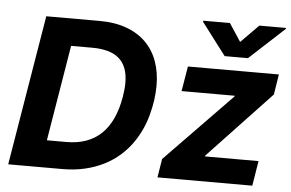

<svg xmlns="http://www.w3.org/2000/svg" viewBox="-53 -849 1405 926"><g transform="rotate(5 649.5 -386.0)"><path d="M1125 -610.8H1012.4L893.8 -767L894.5 -772H1023.8L1080.6 -685.4L1166.2 -772H1295.1L1294.4 -767ZM279.1 0H17.8L138.5 -727.3H394.9Q469.1 -727.6 525.7 -707.2Q582.4 -686.8 620.6 -649.1Q658.7 -611.5 678.1 -558.6Q697.4 -505.7 697.4 -440.7Q697.4 -370.7 677.2 -297.2Q657.7 -224.4 616.8 -164.4Q590.9 -126.4 556.6 -96.1Q522.4 -65.7 479.9 -44.4Q437.5 -23.1 387.3 -11.5Q337 0 279.1 0ZM288 -131.7Q499.6 -131.7 540.1 -372.5Q546.5 -409.8 546.5 -440.3Q546.5 -481.2 535.3 -510.5Q524.1 -539.8 502 -558.8Q479.8 -577.8 447.1 -586.6Q414.4 -595.5 371.8 -595.5H270.2L193.5 -131.7ZM1199.6 0H740.4L755 -90.2L1076.3 -420.8L1077.8 -424.7H820L840.2 -545.5H1280.5L1264.9 -447.1L960.6 -124.6L959.2 -120.7H1219.1Z"/></g></svg>

Font: Linik Sans
Style: Bold Italic
Weight: 700
Italic angle: 9°
Designer: Fonts by Rasmus Andersson / Changes by Cristiano Sobral with parts from Marc Monis
Foundry: rsms
Version: Version 3.020; ttfautohint (v1.6)